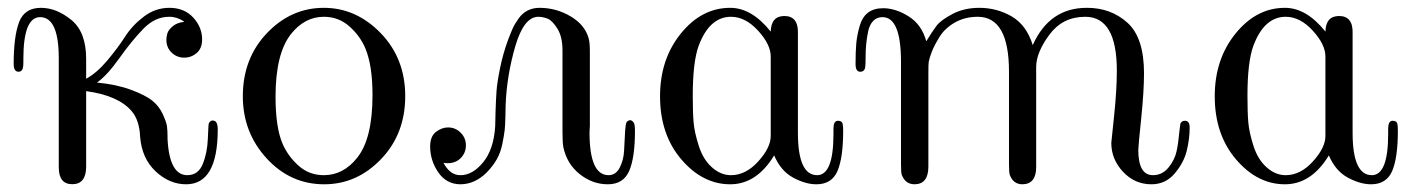

<svg xmlns="http://www.w3.org/2000/svg" viewBox="-20 -462 3626 493"><path d="M15.1 -297.9Q15.1 -368.7 29.1 -405.3Q43 -441.9 85 -441.9Q125 -441.9 163.1 -410.9Q201.2 -379.9 201.2 -311V-259.8Q229 -274.9 256.1 -307.4Q283.2 -339.8 301.5 -368.4Q319.8 -397 349.4 -419.4Q378.9 -441.9 415 -441.9Q453.1 -441.9 476.1 -417Q499 -392.1 499 -360.8Q499 -337.9 485.1 -325.9Q471.2 -314 453.1 -314Q434.1 -314 420.7 -326.9Q407.2 -339.8 407.2 -359.9Q407.2 -367.7 409.7 -376.2Q412.1 -384.8 423.1 -394.3Q434.1 -403.8 452.1 -405.8V-407.2Q433.1 -419.4 414.1 -418.9Q377.9 -418.9 347.9 -387.9Q317.9 -356.9 286.4 -312.5Q254.9 -268.1 229 -250Q279.8 -245.1 316.4 -231.4Q353 -217.8 370.6 -203.9Q388.2 -189.9 397.7 -169.4Q407.2 -148.9 408.7 -137.9Q410.2 -127 410.2 -110.8Q410.2 -106.9 410.2 -105Q415 -12.2 460.9 -12.2Q488.8 -12.2 500.5 -40.5Q512.2 -68.8 513.7 -106Q515.1 -143.1 516.1 -145Q522 -156.2 532.2 -150.9Q539.1 -147 539.1 -129.9Q539.1 11.2 458 11.2Q415 11.2 379.6 -22Q344.2 -55.2 339.8 -110.8Q337.9 -153.8 317.9 -176.8Q283.7 -216.8 201.2 -228V-34.2Q201.2 10.7 166 11Q130.9 11.2 130.9 -32.2V-312Q130.9 -418 83 -418Q40 -418 40 -311V-300.8Q40 -284.7 35.2 -280.8Q32.2 -277.8 27.8 -277.8Q15.1 -277.8 15.1 -297.9Z M603.5 -214.8Q603.5 -312 665.5 -377Q727.5 -441.9 811.5 -441.9Q894.5 -441.9 957.5 -377Q1020.5 -312 1020.5 -215.1Q1020.5 -118.2 958.5 -53.5Q896.5 11.2 812.5 11.2Q725.6 11.2 664.6 -55.4Q603.5 -122.1 603.5 -214.8ZM687.5 -213.9Q687.5 -134.8 705.6 -92.8Q719.7 -60.5 746.8 -36.4Q773.9 -12.2 811.5 -12.2Q861.3 -12.2 896.5 -56.2Q936.5 -105 936.5 -217.8Q936.5 -293 918.5 -336.9Q905.3 -369.1 877.4 -394Q849.6 -418.9 811.5 -418.9Q762.7 -418.9 727.5 -375Q687.5 -324.7 687.5 -213.9Z M1084.5 -85.9Q1084.5 -111.8 1099.4 -123.3Q1114.3 -134.8 1130.4 -134.8Q1149.4 -134.8 1162.8 -121.3Q1176.3 -107.9 1176.3 -88.9Q1176.3 -69.8 1163.3 -56.4Q1150.4 -43 1129.4 -43Q1122.6 -43 1118.7 -43.9Q1135.7 -11.7 1162.6 -12.2Q1193.4 -12.2 1220.5 -45.2Q1247.6 -78.1 1251.5 -137.2Q1251.5 -144 1252.4 -175Q1253.4 -206.1 1254.9 -227.5Q1256.3 -249 1263.9 -286.6Q1271.5 -324.2 1284.7 -359.9Q1291.5 -377.9 1296.4 -388.9Q1301.3 -399.9 1311.3 -414.1Q1321.3 -428.2 1335 -435.1Q1348.6 -441.9 1365.2 -441.9Q1408.2 -441.9 1445.3 -419.9Q1482.4 -397.9 1491.7 -362.8Q1494.6 -351.6 1494.6 -330.1V-138.2Q1494.6 -136.2 1494.1 -130.1Q1493.7 -124 1493.7 -122.1Q1493.7 -12.2 1542.5 -12.2Q1561.5 -12.2 1571.5 -32Q1581.5 -51.8 1582.5 -75.9Q1583.5 -100.1 1585 -123Q1586.4 -146 1589.4 -148.9Q1599.1 -158.7 1607.4 -147Q1610.4 -142.1 1610.4 -126Q1610.4 -57.1 1595.5 -22.9Q1580.6 11.2 1540.5 11.2Q1501.5 11.2 1468.5 -14.9Q1435.5 -41 1426.3 -85Q1424.3 -97.2 1424.3 -123V-333Q1424.3 -367.2 1411.4 -388.2Q1398.4 -409.2 1386 -414.1Q1373.5 -418.9 1362.3 -418.9Q1325.2 -418.9 1303.2 -343.5Q1281.2 -268.1 1278.3 -191.9Q1278.3 -189 1277.8 -165Q1277.3 -141.1 1275.9 -128.2Q1274.4 -115.2 1270 -93Q1265.6 -70.8 1255.6 -53Q1245.6 -35.2 1229.5 -19Q1199.7 10.7 1162.6 11.2Q1126.5 11.2 1105.5 -19.3Q1084.5 -49.8 1084.5 -85.9Z M1674.8 -214.8Q1674.8 -310.1 1728.3 -376Q1781.7 -441.9 1855 -441.9Q1910.2 -441.9 1959 -380.9Q1960 -420.9 1994.1 -420.9Q2030.3 -420.9 2028.8 -376V-121.1Q2028.8 -12.2 2078.1 -12.2Q2120.1 -12.2 2120.1 -118.2V-128.9Q2120.1 -142.1 2123 -147Q2126 -151.9 2132.1 -151.9Q2138.2 -151.9 2142.1 -147.9Q2145 -144 2145 -126Q2145 -57.1 2130.4 -22.9Q2115.7 11.2 2076.2 11.2Q2048.3 11.2 2016.6 -5.9Q1984.9 -22.9 1967.8 -63Q1922.9 11.2 1855 11.2Q1784.2 11.2 1729.5 -52.7Q1674.8 -116.7 1674.8 -214.8ZM1758.8 -215.8Q1758.8 -172.9 1761 -147.5Q1763.2 -122.1 1774.2 -87.6Q1785.2 -53.2 1807.1 -33.2Q1830.1 -12.2 1856.9 -12.2Q1895 -12.2 1927 -47.6Q1959 -83 1959 -112.8V-316.9Q1959 -347.7 1926.5 -383.3Q1894 -418.9 1856.9 -418.9Q1801.8 -418.9 1773.9 -344.2Q1758.8 -302.7 1758.8 -215.8Z M2176.8 -297.9Q2176.8 -330.1 2178.7 -351.1Q2180.7 -372.1 2187.3 -395Q2193.8 -418 2208.7 -429.4Q2223.6 -440.9 2247.6 -440.9Q2279.8 -440.9 2313.2 -419.9Q2346.7 -398.9 2358.4 -356Q2373.5 -380.9 2384.5 -395.5Q2395.5 -410.2 2425.5 -426Q2455.6 -441.9 2494.6 -441.9Q2539.6 -441.9 2577.6 -419.9Q2615.7 -397.9 2631.8 -346.2Q2674.8 -442.4 2771.5 -441.9Q2832.5 -441.9 2875 -403.6Q2917.5 -365.2 2917.5 -273.9Q2917.5 -228 2910.2 -157Q2902.8 -85.9 2902.8 -77.1Q2902.8 -12.2 2940.4 -12.2Q2964.4 -12.2 2980.5 -32Q2996.6 -51.8 3001.2 -74Q3005.9 -96.2 3007.8 -120.1L3010.7 -144Q3013.7 -151.9 3022.5 -151.9Q3034.7 -151.9 3034.7 -134.8Q3034.7 -105 3027.1 -74.5Q3019.5 -43.9 2996.1 -16.4Q2972.7 11.2 2936.5 11.2Q2893.6 11.2 2863.5 -21Q2833.5 -53.2 2833.5 -95.2Q2833.5 -96.2 2840.6 -163.6Q2847.7 -231 2847.7 -280.8Q2847.7 -418.9 2766.6 -418.9Q2708.5 -418.9 2674.6 -373Q2640.6 -327.1 2640.6 -290V-33.2Q2640.6 10.7 2605.5 11.2Q2581.5 11.2 2572.8 -13.2Q2570.8 -19 2570.8 -42V-277.8Q2570.8 -418.9 2490.7 -418.9Q2457.5 -418.9 2431.6 -404.1Q2405.8 -389.2 2392.1 -366.7Q2378.4 -344.2 2372.6 -329.1Q2366.7 -314 2364.7 -303.2Q2363.8 -298.3 2363.8 -274.9V-34.2Q2363.8 10.7 2328.6 11.2Q2304.7 11.2 2295.4 -13.2Q2293.5 -19 2293.5 -41V-303.2Q2293.5 -418.5 2245.6 -418Q2231.4 -418 2221.9 -408Q2212.4 -397.9 2209 -380.9Q2205.6 -363.8 2204.1 -348.4Q2202.6 -333 2202.6 -314.5Q2202.6 -295.9 2201.7 -291Q2200.7 -277.8 2188.7 -277.8Q2176.8 -277.8 2176.8 -297.9Z M3099.1 -214.8Q3099.1 -310.1 3152.6 -376Q3206.1 -441.9 3279.3 -441.9Q3334.5 -441.9 3383.3 -380.9Q3384.3 -420.9 3418.5 -420.9Q3454.6 -420.9 3453.1 -376V-121.1Q3453.1 -12.2 3502.4 -12.2Q3544.4 -12.2 3544.4 -118.2V-128.9Q3544.4 -142.1 3547.4 -147Q3550.3 -151.9 3556.4 -151.9Q3562.5 -151.9 3566.4 -147.9Q3569.3 -144 3569.3 -126Q3569.3 -57.1 3554.7 -22.9Q3540 11.2 3500.5 11.2Q3472.7 11.2 3440.9 -5.9Q3409.2 -22.9 3392.1 -63Q3347.2 11.2 3279.3 11.2Q3208.5 11.2 3153.8 -52.7Q3099.1 -116.7 3099.1 -214.8ZM3183.1 -215.8Q3183.1 -172.9 3185.3 -147.5Q3187.5 -122.1 3198.5 -87.6Q3209.5 -53.2 3231.4 -33.2Q3254.4 -12.2 3281.2 -12.2Q3319.3 -12.2 3351.3 -47.6Q3383.3 -83 3383.3 -112.8V-316.9Q3383.3 -347.7 3350.8 -383.3Q3318.4 -418.9 3281.2 -418.9Q3226.1 -418.9 3198.2 -344.2Q3183.1 -302.7 3183.1 -215.8Z"/></svg>

Font: CMU Serif Upright Italic
Style: UprightItalic
Weight: 500
Version: Version 0.7.0